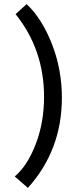

<svg xmlns="http://www.w3.org/2000/svg" viewBox="-20 -788 398 937"><path d="M116 129 52 73Q114 21 154.5 -85Q195 -191 195 -315Q195 -546 56 -719L110 -768Q185 -697 233.5 -573Q282 -449 282 -311Q282 -55 116 129Z"/></svg>

Font: Fresca
Style: Regular
Weight: 400
Designer: Iván Moreno
Foundry: Fontstage
Version: Version 1.001